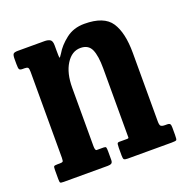

<svg xmlns="http://www.w3.org/2000/svg" viewBox="-101 -624 699 719"><g transform="rotate(-20 248.0 -265.0)"><path d="M42.5 -450H34Q23 -450 20.8 -454.8Q18.5 -459.5 18.5 -474.5V-495.5Q18.5 -511 22.5 -515.5Q26.5 -520 40.5 -520H146.5Q160.5 -520 168.8 -515Q177 -510 177 -492V-470Q177 -446.5 178 -443Q179 -439.5 189 -455.5Q204.5 -482.5 235 -506.2Q265.5 -530 308.5 -530Q387 -530 414.8 -488Q442.5 -446 442.5 -365.5V-92.5Q442.5 -77.5 447 -73.8Q451.5 -70 463.5 -70H470.5Q480.5 -70 483.2 -66.2Q486 -62.5 486 -52V-22.5Q486 -5.5 483.5 -2.8Q481 0 464.5 0H289Q277.5 0 274.5 -3.2Q271.5 -6.5 271.5 -18.5V-49Q271.5 -57.5 272.5 -63.8Q273.5 -70 280.5 -70H312Q318.5 -70 318.5 -73.5Q318.5 -77 318.5 -91V-348.5Q318.5 -399.5 307 -424.8Q295.5 -450 264 -450Q229.5 -450 207 -414.2Q184.5 -378.5 184.5 -320V-88Q184.5 -70 191 -70H218.5Q226.5 -70 228 -66.5Q229.5 -63 229.5 -50V-16.5Q229.5 -6.5 224.5 -3.2Q219.5 0 210 0H34.5Q22 0 20.2 -2.8Q18.5 -5.5 18.5 -18V-53Q18.5 -65 20.8 -67.5Q23 -70 35 -70H43.5Q52 -70 55.2 -71.8Q58.5 -73.5 58.5 -87V-429.5Q58.5 -443 55.2 -446.5Q52 -450 42.5 -450Z"/></g></svg>

Font: Besley* Condensed Semi
Style: Regular
Weight: 600
Width: 3
Designer: Owen Earl
Foundry: indestructible type*
Version: Version 3.000; ttfautohint (v1.8.3)